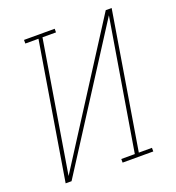

<svg xmlns="http://www.w3.org/2000/svg" viewBox="-133 -841 866 947"><g transform="rotate(-20 300.0 -367.5)"><path d="M50 0 168 -716H99V-735H260V-716H189L76 -29L528 -735H559L441 -19H510V0H349V-19H420L534 -706L81 0Z"/></g></svg>

Font: Iosevka HT Thin Extended
Style: Italic
Weight: 100
Width: 7
Italic angle: -9°
Monospace: yes
Designer: Belleve Invis
Foundry: Belleve Invis
Version: Version 32.3.0; ttfautohint (v1.8.4)